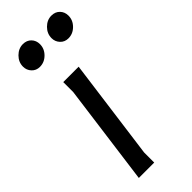

<svg xmlns="http://www.w3.org/2000/svg" viewBox="-236 -745 776 776"><g transform="rotate(-45 151.5 -357.0)"><path d="M128 0H40L98 -433V-490H186L128 -58ZM140 -665Q140 -639 120.5 -619.5Q101 -600 75 -600Q54 -600 40.5 -614.5Q27 -629 27 -649Q27 -675 46.5 -694.5Q66 -714 91 -714Q113 -714 126.5 -700Q140 -686 140 -665ZM303 -665Q303 -639 283.5 -619.5Q264 -600 238 -600Q217 -600 203.5 -614.5Q190 -629 190 -649Q190 -675 209.5 -694.5Q229 -714 254 -714Q276 -714 289.5 -700Q303 -686 303 -665Z"/></g></svg>

Font: Rosario
Style: Italic
Weight: 400
Italic angle: -8.05°
Designer: Hector Gatti
Foundry: Omnibus Type
Version: Version 1.201